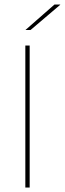

<svg xmlns="http://www.w3.org/2000/svg" viewBox="-20 -844 291 864"><path d="M113.5 0H94V-639H113.5ZM225 -823.5H251V-822.5L117.5 -709H95V-709.5Z"/></svg>

Font: Anek Telugu Thin
Style: Regular
Weight: 250
Version: Version 1.003